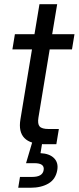

<svg xmlns="http://www.w3.org/2000/svg" viewBox="-20 -676 369 900"><path d="M329.1 -515.6 317.4 -444.3H212.9L160.2 -125Q155.3 -95.2 165.8 -83.3Q176.3 -71.3 208 -71.3H255.9L244.1 0H188.5Q56.6 0 75.7 -116.2L129.9 -444.3H38.1L49.8 -515.6H141.6L165 -656.2H248L224.6 -515.6ZM65.4 204.1 73.7 153.3H130.9Q179.7 153.3 184.6 121.1Q189.9 88.9 141.6 88.9H102.1L135.3 -23.4H180.7L176.8 0L169.9 42Q211.9 43.9 233.2 65.2Q254.4 86.4 248.5 121.1Q241.2 164.1 207.3 184.1Q173.3 204.1 122.6 204.1Z"/></svg>

Font: Inter Display
Style: Italic
Weight: 400
Italic angle: -9.39999°
Designer: Rasmus Andersson
Foundry: rsms
Version: Version 4.000;git-a52131595